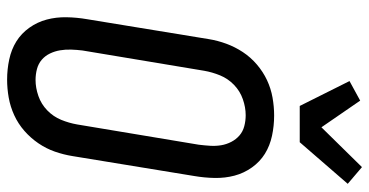

<svg xmlns="http://www.w3.org/2000/svg" viewBox="-269 -761 1038 540"><g transform="rotate(90 250.0 -491.0)"><path d="M204 8Q175 8 147 2Q119 -4 96.5 -18Q74 -32 58 -54.5Q42 -77 35 -103.5Q28 -130 28.5 -159Q29 -188 34 -217L90 -559Q94 -584 103 -608.5Q112 -633 126.5 -655Q141 -677 161.5 -694.5Q182 -712 205.5 -723Q229 -734 254.5 -738.5Q280 -743 305 -743Q334 -743 362 -737Q390 -731 412.5 -717Q435 -703 451 -680.5Q467 -658 474 -631.5Q481 -605 480.5 -576Q480 -547 475 -518L419 -176Q415 -151 406.5 -126.5Q398 -102 383 -80Q368 -58 348 -40.5Q328 -23 304 -12Q280 -1 254.5 3.5Q229 8 204 8ZM205 -72Q227 -72 250 -80Q273 -88 290.5 -105Q308 -122 317 -144Q326 -166 330 -189L387 -531Q389 -547 390 -563Q391 -579 388.5 -594Q386 -609 379 -622.5Q372 -636 361 -645.5Q350 -655 335 -659Q320 -663 304 -663Q282 -663 259 -655Q236 -647 218.5 -630Q201 -613 192 -591Q183 -569 179 -546L122 -204Q120 -188 119.5 -172Q119 -156 121.5 -141Q124 -126 130.5 -112.5Q137 -99 148 -89.5Q159 -80 174 -76Q189 -72 205 -72ZM278 -815 208 -955 263 -985 338 -876 450 -990 497 -950 380 -815Z"/></g></svg>

Font: Iosevka Term Curly Medium
Style: Italic
Weight: 500
Italic angle: -9°
Designer: Belleve Invis
Foundry: Belleve Invis
Version: Version 32.3.0